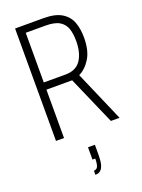

<svg xmlns="http://www.w3.org/2000/svg" viewBox="-173 -763 816 1101"><g transform="rotate(-20 234.5 -213.0)"><path d="M65 0V-686H238Q310 -686 349.5 -661.5Q389 -637 404 -596Q419 -555 419 -503Q419 -424 390 -376.5Q361 -329 319 -309L453 0H400L271 -295H114V0ZM114 -339H246Q311 -339 340.5 -383Q370 -427 370 -500Q370 -543 359.5 -574.5Q349 -606 320 -624Q291 -642 235 -642H114ZM211 260V235Q228 235 235 220Q242 205 242 172H225V97H267V161Q267 195 261 217Q255 239 243 249.5Q231 260 211 260Z"/></g></svg>

Font: Archivo ExtraCondensed Thin
Style: Regular
Weight: 250
Width: 2
Designer: Hector Gatti
Foundry: Omnibus-Type
Version: Version 2.001